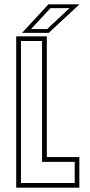

<svg xmlns="http://www.w3.org/2000/svg" viewBox="-20 -868 417 888"><path d="M55 0V-700H196.5V-141.5H347V0ZM77 -21.5H325.5V-119.5H174.5V-678.5H77ZM82 -716 204 -848H347.5L205.5 -716ZM123.5 -733.5H198L301.5 -830.5H213.5Z"/></svg>

Font: Tourney Condensed ExtraLight
Style: Regular
Weight: 200
Width: 3
Designer: Tyler Finck
Foundry: Etcetera Type Co
Version: Version 1.010; ttfautohint (v1.8.3)